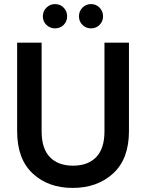

<svg xmlns="http://www.w3.org/2000/svg" viewBox="-20 -909 716 941"><path d="M336 12Q216 12 140 -59Q64 -130 64 -266V-700H184V-265Q184 -181 224.5 -139Q265 -97 338 -97Q411 -97 451.5 -139Q492 -181 492 -265V-700H612V-266Q612 -130 534.5 -59Q457 12 336 12ZM292 -787Q275 -770 250 -770Q225 -770 207.5 -787Q190 -804 190 -829Q190 -854 207.5 -871.5Q225 -889 250 -889Q275 -889 292 -871.5Q309 -854 309 -829Q309 -804 292 -787ZM468 -787Q451 -770 426 -770Q401 -770 384 -787Q367 -804 367 -829Q367 -854 384 -871.5Q401 -889 426 -889Q451 -889 468 -871.5Q485 -854 485 -829Q485 -804 468 -787Z"/></svg>

Font: AWOL-DM SemiBold
Style: Regular
Weight: 600
Designer: Colophon Foundry, Jonny Pinhorn, Mikhail Sharanda
Foundry: Colophon Foundry
Version: Version 1.000;Glyphs 3.2.3 (3260)